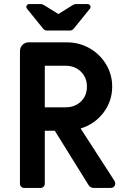

<svg xmlns="http://www.w3.org/2000/svg" viewBox="-20 -923 633 943"><path d="M78 -21V-672Q78 -690 90.5 -702.5Q103 -715 121 -715H308Q369 -715 420 -686Q471 -657 501 -607Q531 -557 531 -498Q531 -426 488 -369.5Q445 -313 376 -292L542 -35Q546 -28 546 -21Q546 -12 539.5 -6Q533 0 523 0H441Q424 0 415 -14L249 -281H200V-21Q200 -12 194 -6Q188 0 179 0H99Q90 0 84 -6Q78 -12 78 -21ZM302 -396Q348 -396 377.5 -424.5Q407 -453 407 -497Q407 -542 377.5 -571Q348 -600 302 -600H200V-396ZM192 -782 112 -881Q109 -886 109 -889Q109 -894 113 -898.5Q117 -903 123 -903H180Q186 -903 192 -900Q198 -897 204 -893L267 -854L329 -893Q335 -897 341 -900Q347 -903 353 -903H411Q417 -903 421 -898.5Q425 -894 425 -889Q425 -886 422 -881L342 -782Q335 -773 323 -773H211Q199 -773 192 -782Z"/></svg>

Font: Miriam Libre
Style: Bold
Weight: 700
Designer: Michal Sahar
Foundry: Hagilda
Version: Version 1.001